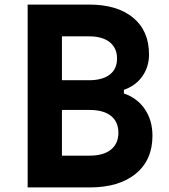

<svg xmlns="http://www.w3.org/2000/svg" viewBox="-20 -820 740 840"><path d="M101 0V-800H370Q493 -800 562.5 -742.5Q632 -685 632 -582Q632 -528 603 -486.5Q574 -445 522 -427V-411Q581 -391 614 -342Q647 -293 647 -226Q647 -120 574 -60Q501 0 372 0ZM251 -139H371Q433 -139 465.5 -165.5Q498 -192 498 -239Q498 -287 465.5 -313Q433 -339 371 -339H251ZM251 -469H369Q428 -469 460 -493.5Q492 -518 492 -564Q492 -610 460 -635.5Q428 -661 369 -661H251Z"/></svg>

Font: Martian Mono SemiExpanded SemiBold
Style: Regular
Weight: 600
Monospace: yes
Version: Version 0.930